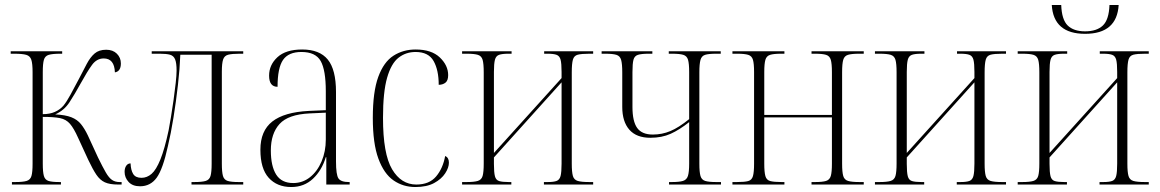

<svg xmlns="http://www.w3.org/2000/svg" viewBox="-20 -742 4663 772"><path d="M28 0V-10H41Q72 -10 87 -14.5Q102 -19 106.5 -34.5Q111 -50 111 -84V-452Q111 -486 106 -501.5Q101 -517 85.5 -521.5Q70 -526 37 -526H23V-536H230V-526H222Q191 -526 176 -521.5Q161 -517 156.5 -501.5Q152 -486 152 -452V-283Q180 -283 200.5 -292Q221 -301 235 -317Q248 -333 263 -360.5Q278 -388 298 -426Q315 -459 329 -485.5Q343 -512 360.5 -527Q378 -542 407 -542Q434 -542 450 -526Q466 -510 466 -487Q466 -455 442 -451Q440 -507 397 -507Q369 -507 350 -481Q331 -455 304 -406Q281 -364 259.5 -331Q238 -298 202 -282Q243 -280 267 -270.5Q291 -261 305.5 -243Q320 -225 333 -198L374 -109Q393 -70 405.5 -48.5Q418 -27 430.5 -18.5Q443 -10 461 -10H469V0H455Q421 0 401.5 -9Q382 -18 367.5 -39.5Q353 -61 335 -99L294 -188Q277 -226 261.5 -244Q246 -262 221.5 -267Q197 -272 152 -272V-84Q152 -50 156.5 -34.5Q161 -19 175 -14.5Q189 -10 219 -10H225V0Z M543 7Q513 7 497 -10.5Q481 -28 481 -51Q481 -66 487.5 -75.5Q494 -85 505 -85Q506 -58 515.5 -42.5Q525 -27 549 -27Q571 -27 589.5 -43Q608 -59 625 -101Q642 -143 658 -218Q662 -239 667.5 -272Q673 -305 678 -341Q683 -377 686.5 -408.5Q690 -440 690 -458Q690 -489 684 -503.5Q678 -518 663.5 -522Q649 -526 623 -526H590V-536H958V-526H943Q913 -526 897.5 -522Q882 -518 877 -502.5Q872 -487 872 -454V-84Q872 -50 876.5 -34.5Q881 -19 895.5 -14.5Q910 -10 940 -10H958V0H750V-10H761Q792 -10 807 -14.5Q822 -19 826.5 -34.5Q831 -50 831 -84V-522H705Q703 -467 695.5 -400.5Q688 -334 677.5 -269Q667 -204 655 -154Q635 -62 610 -27.5Q585 7 543 7Z M1151 10Q1094 10 1060.5 -27Q1027 -64 1027 -140Q1027 -216 1075 -253.5Q1123 -291 1221 -296L1290 -299V-375Q1290 -460 1269.5 -496.5Q1249 -533 1192 -533Q1140 -533 1118 -501Q1096 -469 1096 -393Q1062 -393 1062 -438Q1062 -481 1095.5 -512Q1129 -543 1195 -543Q1265 -543 1298 -502.5Q1331 -462 1331 -372V-93Q1331 -39 1341 -24.5Q1351 -10 1383 -10H1386V0H1292V-110H1290Q1274 -57 1238.5 -23.5Q1203 10 1151 10ZM1159 -6Q1197 -6 1226.5 -29.5Q1256 -53 1273 -93Q1290 -133 1290 -181V-289L1225 -286Q1139 -282 1104 -243.5Q1069 -205 1069 -137Q1069 -74 1090.5 -40Q1112 -6 1159 -6Z M1650 10Q1601 10 1562.5 -16.5Q1524 -43 1501.5 -104Q1479 -165 1479 -268Q1479 -373 1501 -433Q1523 -493 1562 -518Q1601 -543 1651 -543Q1715 -543 1748.5 -511Q1782 -479 1782 -440Q1782 -418 1771 -409.5Q1760 -401 1744 -401Q1744 -460 1723.5 -496.5Q1703 -533 1651 -533Q1612 -533 1582.5 -510Q1553 -487 1536.5 -429.5Q1520 -372 1520 -268Q1520 -123 1556.5 -61.5Q1593 0 1654 0Q1706 0 1733.5 -32.5Q1761 -65 1770 -115Q1785 -108 1785 -88Q1785 -68 1770 -45Q1755 -22 1725.5 -6Q1696 10 1650 10Z M1838 0V-10H1856Q1886 -10 1901 -14.5Q1916 -19 1920.5 -34.5Q1925 -50 1925 -85V-451Q1925 -486 1920.5 -501.5Q1916 -517 1901.5 -521.5Q1887 -526 1857 -526H1838V-536H2037V-526H2024Q1999 -526 1986.5 -521.5Q1974 -517 1970 -501.5Q1966 -486 1966 -453V-127L2238 -428V-453Q2238 -487 2234 -502Q2230 -517 2218 -521.5Q2206 -526 2182 -526H2168V-536H2365V-526H2350Q2318 -526 2303 -522Q2288 -518 2283.5 -502Q2279 -486 2279 -451V-84Q2279 -50 2283.5 -34.5Q2288 -19 2303 -14.5Q2318 -10 2350 -10H2365V0H2167V-10H2182Q2206 -10 2218 -14.5Q2230 -19 2234 -34.5Q2238 -50 2238 -84V-411L1966 -109V-83Q1966 -49 1970 -33.5Q1974 -18 1987 -14Q2000 -10 2025 -10H2036V0Z M2670 0V-10H2681Q2711 -10 2726 -14.5Q2741 -19 2746 -34.5Q2751 -50 2751 -84V-251Q2712 -220 2676.5 -204Q2641 -188 2595 -188Q2539 -188 2510.5 -220.5Q2482 -253 2482 -312V-451Q2482 -485 2477.5 -501Q2473 -517 2458.5 -521.5Q2444 -526 2414 -526H2399V-536H2603V-526H2588Q2559 -526 2545 -521.5Q2531 -517 2527 -501.5Q2523 -486 2523 -452V-312Q2523 -254 2542 -227.5Q2561 -201 2605 -201Q2642 -201 2675.5 -215Q2709 -229 2751 -263V-452Q2751 -486 2746.5 -501.5Q2742 -517 2727.5 -521.5Q2713 -526 2683 -526H2669V-536H2878V-526H2859Q2829 -526 2815 -521.5Q2801 -517 2796.5 -501Q2792 -485 2792 -451V-84Q2792 -50 2796.5 -34.5Q2801 -19 2815.5 -14.5Q2830 -10 2860 -10H2879V0Z M2925 0V-10H2943Q2974 -10 2988.5 -14Q3003 -18 3007.5 -34Q3012 -50 3012 -84V-452Q3012 -486 3007.5 -501.5Q3003 -517 2988.5 -521.5Q2974 -526 2945 -526H2925V-536H3134V-526H3120Q3091 -526 3076.5 -521.5Q3062 -517 3057.5 -501.5Q3053 -486 3053 -452V-280H3325V-452Q3325 -486 3320.5 -501.5Q3316 -517 3301.5 -521.5Q3287 -526 3258 -526H3243V-536H3453V-526H3434Q3404 -526 3389.5 -521.5Q3375 -517 3370.5 -501.5Q3366 -486 3366 -452V-84Q3366 -50 3370.5 -34.5Q3375 -19 3390 -14.5Q3405 -10 3436 -10H3453V0H3243V-10H3257Q3287 -10 3301.5 -14.5Q3316 -19 3320.5 -34.5Q3325 -50 3325 -84V-270H3053V-84Q3053 -50 3057.5 -34Q3062 -18 3077 -14Q3092 -10 3123 -10H3134V0Z M3498 0V-10H3516Q3546 -10 3561 -14.5Q3576 -19 3580.5 -34.5Q3585 -50 3585 -85V-451Q3585 -486 3580.5 -501.5Q3576 -517 3561.5 -521.5Q3547 -526 3517 -526H3498V-536H3697V-526H3684Q3659 -526 3646.5 -521.5Q3634 -517 3630 -501.5Q3626 -486 3626 -453V-127L3898 -428V-453Q3898 -487 3894 -502Q3890 -517 3878 -521.5Q3866 -526 3842 -526H3828V-536H4025V-526H4010Q3978 -526 3963 -522Q3948 -518 3943.5 -502Q3939 -486 3939 -451V-84Q3939 -50 3943.5 -34.5Q3948 -19 3963 -14.5Q3978 -10 4010 -10H4025V0H3827V-10H3842Q3866 -10 3878 -14.5Q3890 -19 3894 -34.5Q3898 -50 3898 -84V-411L3626 -109V-83Q3626 -49 3630 -33.5Q3634 -18 3647 -14Q3660 -10 3685 -10H3696V0Z M4343 -606Q4216 -606 4209 -722H4247Q4249 -663 4273 -639.5Q4297 -616 4343 -616Q4390 -616 4414.5 -639.5Q4439 -663 4441 -722H4478Q4471 -606 4343 -606ZM4072 0V-10H4090Q4120 -10 4135 -14.5Q4150 -19 4154.5 -34.5Q4159 -50 4159 -85V-451Q4159 -486 4154.5 -501.5Q4150 -517 4135.5 -521.5Q4121 -526 4091 -526H4072V-536H4271V-526H4258Q4233 -526 4220.5 -521.5Q4208 -517 4204 -501.5Q4200 -486 4200 -453V-127L4472 -428V-453Q4472 -487 4468 -502Q4464 -517 4452 -521.5Q4440 -526 4416 -526H4402V-536H4599V-526H4584Q4552 -526 4537 -522Q4522 -518 4517.5 -502Q4513 -486 4513 -451V-84Q4513 -50 4517.5 -34.5Q4522 -19 4537 -14.5Q4552 -10 4584 -10H4599V0H4401V-10H4416Q4440 -10 4452 -14.5Q4464 -19 4468 -34.5Q4472 -50 4472 -84V-411L4200 -109V-83Q4200 -49 4204 -33.5Q4208 -18 4221 -14Q4234 -10 4259 -10H4270V0Z"/></svg>

Font: Noto Serif Display Condensed ExtraLight
Style: Regular
Weight: 200
Width: 3
Designer: Monotype Design Team
Foundry: Monotype Imaging Inc.
Version: Version 2.009